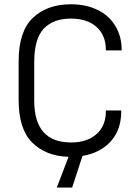

<svg xmlns="http://www.w3.org/2000/svg" viewBox="-20 -719 649 890"><path d="M470.7 -485.4V-488.3Q470.7 -554.7 427.7 -593.8Q384.8 -632.8 308.6 -632.8Q226.6 -632.8 182.6 -585.9Q138.7 -539.1 138.7 -431.6V-252Q138.7 -58.6 309.6 -58.6Q383.8 -58.6 427.7 -97.7Q470.7 -135.7 470.7 -203.1V-207H542V-203.1Q542 -118.2 494.1 -64.5Q446.3 -10.7 362.3 3.9L314.5 150.4H243.2L297.9 7.8Q192.4 4.9 128.9 -58.6Q66.4 -121.1 66.4 -255.9V-434.6Q66.4 -573.2 131.8 -635.7Q198.2 -699.2 308.6 -699.2Q378.9 -699.2 432.6 -672.9Q485.4 -647.5 514.6 -598.6Q543.9 -550.8 543.9 -488.3V-485.4Z"/></svg>

Font: Dinish
Style: Regular
Weight: 400
Designer: Bert Driehuis
Foundry: Playbeing
Version: Version 3.006; git-39231f3c-release